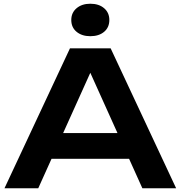

<svg xmlns="http://www.w3.org/2000/svg" viewBox="-20 -1009 968 1029"><path d="M200 -158V-296H720V-158ZM573 -750 924 0H743L436 -681H492L185 0H4L355 -750ZM464 -815Q419 -815 390.5 -838.5Q362 -862 362 -902Q362 -941 390.5 -965Q419 -989 464 -989Q510 -989 538 -965Q566 -941 566 -902Q566 -862 538 -838.5Q510 -815 464 -815Z"/></svg>

Font: Unbounded Medium
Style: Regular
Weight: 500
Designer: Luke Prowse, Jean-Baptiste Morizot, Fátima Lázaro, Florian Runge
Foundry: NaN
Version: Version 1.700